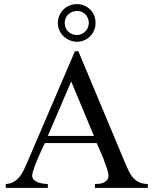

<svg xmlns="http://www.w3.org/2000/svg" viewBox="-20 -911 744 931"><path d="M440.4 0V-18.6Q451.2 -18.6 462.6 -20Q474.1 -21.5 483.6 -25.9Q493.2 -30.3 499.5 -38.3Q505.9 -46.4 505.9 -59.6Q505.9 -72.3 498.3 -95.2Q490.7 -118.2 481.2 -142.3Q471.7 -166.5 462.2 -187.3Q452.6 -208 448.7 -217.3H197.3Q194.8 -212.4 189.5 -200.4Q184.1 -188.5 177 -173.6Q169.9 -158.7 163.1 -142.1Q156.2 -125.5 150.1 -109.6Q144 -93.8 140.1 -80.6Q136.2 -67.4 136.2 -59.6Q136.2 -46.9 144.5 -39.1Q152.8 -31.2 165 -26.6Q177.2 -22 189.9 -20.5Q202.6 -19 211.9 -18.6V0H7.8V-18.6Q30.8 -20 46.4 -29.1Q62 -38.1 74.2 -53Q86.4 -67.9 95.5 -87.2Q104.5 -106.4 114.3 -128.9L343.3 -662.6H359.9L585 -125Q594.2 -103 603 -84.2Q611.8 -65.4 623.8 -51Q635.7 -36.6 653.1 -28.1Q670.4 -19.5 696.8 -18.6V0ZM325.2 -516.1 211.9 -252H435.5ZM443.4 -799.8Q443.4 -779.3 435.8 -762.5Q428.2 -745.6 415.5 -733.6Q402.8 -721.7 386.7 -715.1Q370.6 -708.5 353.5 -708.5Q336.4 -708.5 319.8 -715.1Q303.2 -721.7 289.8 -733.6Q276.4 -745.6 268.6 -762.5Q260.7 -779.3 260.7 -799.8Q260.7 -820.3 268.3 -836.9Q275.9 -853.5 288.6 -865.7Q301.3 -877.9 318.1 -884.5Q335 -891.1 353.5 -891.1Q370.6 -891.1 386.7 -884.8Q402.8 -878.4 415.5 -866.7Q428.2 -855 435.8 -837.9Q443.4 -820.8 443.4 -799.8ZM410.6 -799.8Q410.6 -813 405.8 -823.7Q400.9 -834.5 393.1 -842.3Q385.3 -850.1 374.8 -854Q364.3 -857.9 353.5 -857.9Q329.6 -857.9 311.8 -841.8Q293.9 -825.7 293.9 -799.8Q293.9 -785.6 298.8 -774.9Q303.7 -764.2 312 -756.6Q320.3 -749 331.1 -745.1Q341.8 -741.2 353.5 -741.2Q365.7 -741.2 376 -746.1Q386.2 -751 394 -758.8Q401.9 -766.6 406.2 -777.6Q410.6 -788.6 410.6 -799.8Z"/></svg>

Font: Kitab
Style: Regular
Weight: 400
Designer: SIL International
Foundry: Khaled Hosny
Version: Version 1.000